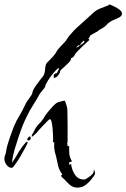

<svg xmlns="http://www.w3.org/2000/svg" viewBox="-45 -773 576 875"><path d="M9 -8Q-5 -8 -15 -21.5Q-25 -35 -25 -48Q-25 -52 -24.5 -55.5Q-24 -59 -23 -63Q-21 -67 -20 -70.5Q-19 -74 -18 -78L-15 -96L-11 -112Q-8 -122 -2 -140.5Q4 -159 10.5 -176Q17 -193 19 -198Q29 -223 45 -248Q52 -260 58.5 -272.5Q65 -285 71 -298Q73 -303 76.5 -308.5Q80 -314 84 -319Q88 -324 91 -329Q94 -334 98 -339Q99 -341 99.5 -342Q100 -343 100 -344V-345Q100 -344 101 -344Q103 -357 108.5 -367Q114 -377 121 -386Q129 -398 137.5 -408.5Q146 -419 151 -425Q159 -436 160.5 -457Q162 -478 168 -486L183 -501L197 -516Q201 -520 204 -524.5Q207 -529 210 -533Q214 -542 221 -550Q228 -558 235 -565.5Q242 -573 249 -580Q253 -585 256.5 -589.5Q260 -594 263 -599Q266 -604 269.5 -608.5Q273 -613 277 -617Q291 -634 307 -648.5Q323 -663 340 -678Q348 -685 356.5 -693Q365 -701 374 -709Q392 -727 411 -734L434 -743Q439 -745 444.5 -747Q450 -749 455 -753Q462 -750 475.5 -743.5Q489 -737 500 -728.5Q511 -720 511 -711Q511 -707 508 -702Q504 -695 485.5 -687.5Q467 -680 459 -675Q447 -668 438 -657Q433 -652 427 -648Q421 -644 414 -640H412Q406 -634 394 -627L374 -616Q370 -614 368.5 -612.5Q367 -611 366 -610Q365 -609 364 -606.5Q363 -604 361 -600Q361 -599 360 -599Q359 -599 359 -598L356 -596L355 -595L361 -596L362 -591Q362 -588 359 -588Q352 -581 345.5 -575.5Q339 -570 332 -563L305 -536Q298 -529 294 -520Q288 -510 279 -508V-507Q279 -497 264 -483.5Q249 -470 238 -459Q232 -455 230 -450H229V-449Q229 -441 220 -429.5Q211 -418 200 -418V-433L203 -435Q207 -436 208 -439H214L215 -440H214Q226 -460 223.5 -462Q221 -464 210.5 -453.5Q200 -443 186.5 -425Q173 -407 163 -387Q162 -375 150 -363Q140 -351 132 -339V-338Q125 -325 118 -313.5Q111 -302 104 -291Q97 -280 91 -269.5Q85 -259 80 -248Q69 -227 59.5 -203.5Q50 -180 40 -150L22 -93Q18 -79 14.5 -63.5Q11 -48 10 -32Q11 -34 12.5 -35.5Q14 -37 15 -39L21 -48Q26 -56 31 -64.5Q36 -73 41 -82Q46 -90 52 -98Q58 -106 63 -113Q74 -127 78 -127Q81 -127 81 -124Q81 -120 71.5 -102Q62 -84 49 -62Q36 -40 24.5 -24Q13 -8 9 -8ZM320 -566Q324 -568 327.5 -571Q331 -574 334 -576Q340 -581 340 -583L337 -588Q332 -584 326.5 -578Q321 -572 320 -566ZM301 -555Q305 -557 310 -559.5Q315 -562 320 -565L312 -567ZM308 82Q288 82 274 70Q260 58 248 44Q242 38 239 36Q234 33 234 25L239 23V22Q221 -2 217 -31Q214 -46 210.5 -60.5Q207 -75 203 -88H205L204 -89Q202 -95 202 -100V-110Q202 -122 203 -125Q202 -124 199 -124H198V-126H196Q197 -129 197 -135V-142Q197 -145 196.5 -158.5Q196 -172 194.5 -189Q193 -206 190 -218Q187 -230 182 -230Q180 -230 171 -221Q162 -212 151 -200.5Q140 -189 131.5 -179.5Q123 -170 122 -168Q116 -162 111 -157.5Q106 -153 100 -149V-158Q103 -163 106 -167.5Q109 -172 111 -177Q113 -182 116 -187Q119 -192 122 -196Q125 -200 128 -203.5Q131 -207 135 -211Q138 -214 141 -217Q144 -220 146 -224Q153 -231 158 -241Q163 -251 170 -258Q178 -269 194.5 -287Q211 -305 222 -308L246 -314H251Q252 -310 254 -305Q256 -300 258 -293Q262 -281 262 -272Q262 -255 262.5 -238.5Q263 -222 263 -205V-128Q263 -124 261 -118Q262 -115 262.5 -112.5Q263 -110 263 -107H264V-106L270 -108Q270 -90 270.5 -76Q271 -62 279 -45Q282 -42 282 -39Q282 -37 280 -37V-35H274Q273 -35 271 -33H270Q270 -28 271 -27V-21L279 -26Q282 1 296.5 23Q311 45 337 45H341Q342 44 344 44L354 38Q357 36 360 33.5Q363 31 367 29Q373 24 378 18Q383 12 383 -3Q385 3 386 6.5Q387 10 388 12V15Q388 22 384 27.5Q380 33 376 38Q364 55 347 68.5Q330 82 308 82ZM83 -133Q79 -133 79 -137Q79 -139 82.5 -145Q86 -151 91 -151Q95 -151 95 -144Q95 -133 83 -133Z"/></svg>

Font: Water Brush
Style: Regular
Weight: 400
Designer: Robert E. Leuschke
Foundry: Robert E. Leuschke
Version: Version 1.010; ttfautohint (v1.8.4.7-5d5b)